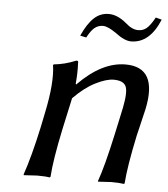

<svg xmlns="http://www.w3.org/2000/svg" viewBox="-48 -665 622 712"><g transform="rotate(5 263.0 -309.5)"><path d="M471.2 -180.2Q446.3 -63 441.9 0L439.9 2.9Q421.9 0 392.1 0Q392.1 0 342.8 2.9V0Q362.8 -55.2 390.1 -180.2L411.1 -277.8Q423.3 -338.9 413.6 -358.9Q403.8 -378.9 368.2 -378.9Q341.3 -378.9 301.3 -358.9Q261.2 -338.9 220.2 -296.9L194.8 -180.2Q169.9 -63 166 0L163.1 2.9Q147 0 116.2 0L66.9 2.9L65.9 0Q89.8 -68.8 113.8 -180.2L125 -234.9Q148.9 -348.6 139.2 -413.1L141.1 -416Q182.1 -419.9 223.1 -437Q226.1 -437 227.1 -437Q228 -437 229.5 -436Q231 -435.1 231 -433.1Q231 -431.2 231 -426.8Q232.9 -394.5 229 -352.1L231 -349.1Q318.8 -439 407.2 -439Q528.3 -439 495.1 -280.8Q491.2 -264.6 483.2 -230.5Q475.1 -196.3 471.2 -180.2ZM442.4 -569.8Q460 -569.8 473.4 -580.8Q486.8 -591.8 503.4 -622.1L525.9 -616.2Q488.8 -526.4 419.9 -525.9Q395 -525.9 361.3 -551.8Q330.1 -573.7 312 -574.2Q293 -574.2 279.5 -562.7Q266.1 -551.3 252.9 -525.9L230 -530.8Q250.5 -576.2 273.9 -598.1Q297.4 -620.1 329.1 -620.1Q361.3 -620.1 395 -591.8Q419.4 -569.8 442.4 -569.8Z"/></g></svg>

Font: Linux Biolinum
Style: Italic
Weight: 400
Italic angle: -12°
Designer: Philipp H. Poll
Foundry: Philipp H. Poll
Version: Version 1.1.3 ; ttfautohint (v0.9)